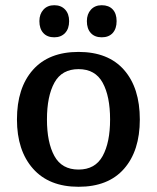

<svg xmlns="http://www.w3.org/2000/svg" viewBox="-20 -704 602 736"><path d="M45 -246Q45 -367 106 -436Q167 -505 281 -505Q395 -505 455.5 -436Q516 -367 516 -246Q516 -126 455.5 -57Q395 12 281 12Q168 12 106.5 -57.5Q45 -127 45 -246ZM402 -246Q402 -335 373.5 -387Q345 -439 281 -439Q217 -439 188.5 -387Q160 -335 160 -246Q160 -158 188.5 -106Q217 -54 281 -54Q345 -54 373.5 -106Q402 -158 402 -246ZM313 -623Q313 -650 328.5 -667Q344 -684 370 -684Q397 -684 412 -668Q427 -652 427 -623Q427 -594 412 -577.5Q397 -561 370 -561Q343 -561 328 -577.5Q313 -594 313 -623ZM131 -623Q131 -650 146.5 -667Q162 -684 188 -684Q214 -684 229.5 -667.5Q245 -651 245 -623Q245 -594 229.5 -577.5Q214 -561 188 -561Q161 -561 146 -577.5Q131 -594 131 -623Z"/></svg>

Font: Andada Pro SemiBold
Style: Regular
Weight: 600
Designer: Carolina Giovagnoli
Foundry: Huerta Tipografica
Version: Version 3.005